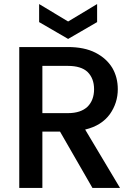

<svg xmlns="http://www.w3.org/2000/svg" viewBox="-20 -927 672 947"><path d="M572 0C572 0 400 -288 400 -288C400 -288 400 -288 400 -288C455 -301 495 -327 522 -364C548 -401 561 -442 561 -487C561 -487 561 -487 561 -487C561 -526 552 -561 534 -592C515 -623 488 -648 451 -667C414 -686 368 -695 315 -695C315 -695 75 -695 75 -695C75 -695 75 0 75 0C75 0 189 0 189 0C189 0 189 -278 189 -278C189 -278 276 -278 276 -278C276 -278 436 0 436 0C436 0 572 0 572 0ZM189 -602C189 -602 315 -602 315 -602C315 -602 315 -602 315 -602C358 -602 391 -592 412 -572C433 -551 444 -523 444 -487C444 -487 444 -487 444 -487C444 -451 433 -422 412 -401C390 -380 358 -369 315 -369C315 -369 189 -369 189 -369C189 -369 189 -602 189 -602ZM459 -907C459 -907 316 -821 316 -821C316 -821 173 -907 173 -907C173 -907 173 -818 173 -818C173 -818 316 -735 316 -735C316 -735 459 -818 459 -818C459 -818 459 -907 459 -907Z"/></svg>

Font: Girnar Poppins
Style: Medium
Weight: 500
Designer: Ninad Kale (Devanagari), Jonny Pinhorn (Latin)
Foundry: Indian Type Foundry
Version: ""